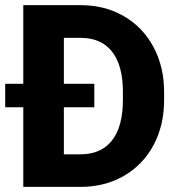

<svg xmlns="http://www.w3.org/2000/svg" viewBox="-32 -731 700 751"><path d="M609.9 -370.6V-339.8Q609.9 -240.2 568.4 -163.1Q526.9 -85.9 452.4 -43Q377.9 0 282.7 0H127.4H59.1V-311.5H-11.7V-403.3H59.1V-710.9H217.8H282.7Q377.9 -710.9 452.1 -668Q526.4 -625 568.1 -547.6Q609.9 -470.2 609.9 -370.6ZM448.7 -371.6Q448.7 -475.1 406.2 -529.1Q363.8 -583 282.7 -583H217.8V-403.3H336.9V-311.5H217.8V-127.4H282.7Q363.3 -127.4 406 -181.6Q448.7 -235.8 448.7 -339.8Z"/></svg>

Font: Heebo ExtraBold
Style: Regular
Weight: 800
Designer: Oded Ezer
Foundry: Meir Sadan
Version: Version 2.001; ttfautohint (v1.5.14-ce02) -l 8 -r 50 -G 200 